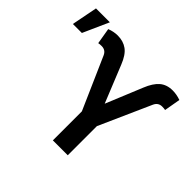

<svg xmlns="http://www.w3.org/2000/svg" viewBox="-182 -970 1179 1179"><g transform="rotate(45 408.0 -380.0)"><path d="M-5.9 -592.3 26.9 -760.3H147.5L72.3 -592.3ZM412.6 0V-252L264.2 -588.9Q250 -621.6 215.3 -621.6Q196.3 -621.6 187.5 -619.1L169.9 -723.6Q205.1 -737.3 239.3 -737.3Q288.1 -737.3 322.3 -712.4Q356.4 -687.5 380.9 -625.5L478.5 -384.3L576.2 -621.6Q600.1 -681.2 632.8 -709.2Q665.5 -737.3 716.3 -737.3Q751 -737.3 786.6 -724.6L768.1 -619.1Q759.3 -621.6 740.2 -621.6Q706.5 -621.6 691.9 -588.9L542 -252.9V0Z"/></g></svg>

Font: Interop SemBd
Style: Regular
Weight: 600
Designer: Rasmus Andersson, Google, Jang Haemin
Foundry: jhaemin
Version: Version 1.007